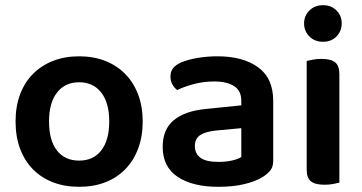

<svg xmlns="http://www.w3.org/2000/svg" viewBox="-20 -705 1396 740"><path d="M285 15Q229 15 184 -2.5Q139 -20 107 -52.5Q75 -85 57.5 -131.5Q40 -178 40 -237Q40 -295 57.5 -341.5Q75 -388 107.5 -420.5Q140 -453 185 -470.5Q230 -488 285 -488Q340 -488 385 -470.5Q430 -453 462.5 -420Q495 -387 512.5 -340.5Q530 -294 530 -237Q530 -179 512.5 -132.5Q495 -86 463 -53Q431 -20 386 -2.5Q341 15 285 15ZM169 -237Q169 -164 199.5 -125Q230 -86 285 -86Q340 -86 370.5 -125.5Q401 -165 401 -237Q401 -309 370 -348.5Q339 -388 285 -388Q231 -388 200 -348.5Q169 -309 169 -237Z M910 -100V-211L813 -202Q773 -198 752 -184.5Q731 -171 731 -142Q731 -113 752.5 -97Q774 -81 822 -81Q851 -81 875 -86.5Q899 -92 910 -100ZM1033 -316V-85Q1033 -61 1021 -47Q1009 -33 991 -22Q963 -5 920 5Q877 15 822 15Q722 15 664.5 -23.5Q607 -62 607 -139Q607 -206 649.5 -241.5Q692 -277 773 -285L910 -299V-317Q910 -355 882.5 -373Q855 -391 805 -391Q766 -391 729 -381.5Q692 -372 663 -358Q652 -366 644.5 -379.5Q637 -393 637 -409Q637 -429 646.5 -441.5Q656 -454 677 -464Q706 -476 743 -482Q780 -488 818 -488Q916 -488 974.5 -446Q1033 -404 1033 -316Z M1162 -470Q1170 -472 1185.5 -475Q1201 -478 1219 -478Q1255 -478 1271.5 -465Q1288 -452 1288 -419V-1Q1280 1 1264.5 4Q1249 7 1231 7Q1195 7 1178.5 -6Q1162 -19 1162 -52ZM1225 -685Q1257 -685 1277 -664.5Q1297 -644 1297 -615Q1297 -585 1277 -564.5Q1257 -544 1225 -544Q1193 -544 1172.5 -564.5Q1152 -585 1152 -615Q1152 -644 1172.5 -664.5Q1193 -685 1225 -685Z"/></svg>

Font: Baloo 2 Latin SemiBold
Style: Regular
Weight: 400
Designer: Sarang Kulkarni and Ek Type
Foundry: Ek Type
Version: Version 1.001